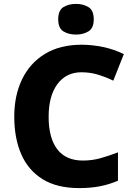

<svg xmlns="http://www.w3.org/2000/svg" viewBox="-20 -953 685 983"><path d="M397 -583Q319 -583 274 -522.5Q229 -462 229 -355Q229 -247 273 -189Q317 -131 405 -131Q452 -131 496 -143.5Q540 -156 584 -173V-28Q538 -8 490 1Q442 10 386 10Q271 10 197.5 -36Q124 -82 88.5 -164Q53 -246 53 -356Q53 -464 93 -547Q133 -630 210 -677Q287 -724 398 -724Q451 -724 507 -712.5Q563 -701 614 -676L560 -540Q523 -558 482.5 -570.5Q442 -583 397 -583ZM369 -933Q406 -933 433 -916.5Q460 -900 460 -854Q460 -809 433 -792.5Q406 -776 369 -776Q331 -776 304.5 -792.5Q278 -809 278 -854Q278 -900 304.5 -916.5Q331 -933 369 -933Z"/></svg>

Font: Noto Sans Khmer UI ExtraBold
Style: Regular
Weight: 800
Designer: Danh Hong and the Monotype Design Team
Foundry: Monotype Imaging Inc.
Version: Version 2.002; ttfautohint (v1.8.4.7-5d5b)